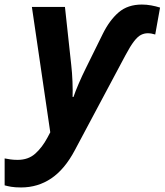

<svg xmlns="http://www.w3.org/2000/svg" viewBox="-89 -576 717 836"><path d="M2.9 240.2Q-23.4 240.2 -40.3 237.3Q-57.1 234.4 -68.8 231V113.8Q-56.2 116.2 -42.7 118.2Q-29.3 120.1 -12.2 120.1Q34.2 120.1 64.5 93Q94.7 65.9 117.2 23.9L129.9 0L49.8 -545.9H193.8L221.2 -293Q225.1 -259.3 226.6 -220.5Q228 -181.6 227.1 -153.8H231Q238.8 -177.2 253.7 -211.9Q268.6 -246.6 284.2 -277.8L358.9 -429.2Q388.2 -488.3 427.7 -522.2Q467.3 -556.2 528.8 -556.2Q548.8 -556.2 569.3 -552.5Q589.8 -548.8 607.9 -543L586.9 -425.8Q569.8 -431.2 554.2 -431.2Q539.1 -431.2 524.9 -424.1Q510.7 -417 494.6 -396.2Q478.5 -375.5 457 -335L236.8 78.1Q192.9 161.1 134.3 200.7Q75.7 240.2 2.9 240.2Z"/></svg>

Font: Open Sans
Style: Bold Italic
Weight: 700
Italic angle: -12°
Designer: Monotype Design Team
Foundry: Monotype Imaging Inc.
Version: Version 3.003; ttfautohint (v1.8.4)